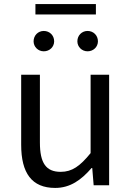

<svg xmlns="http://www.w3.org/2000/svg" viewBox="-20 -910 647 943"><path d="M251 13C325 13 379 -26 430 -85H433L440 0H516V-543H425V-158C373 -94 334 -66 278 -66C206 -66 176 -109 176 -210V-543H84V-199C84 -60 136 13 251 13ZM195 -658C224 -658 246 -680 246 -707C246 -736 224 -758 195 -758C167 -758 145 -736 145 -707C145 -680 167 -658 195 -658ZM154 -839H451V-890H154ZM410 -658C439 -658 461 -680 461 -707C461 -736 439 -758 410 -758C382 -758 360 -736 360 -707C360 -680 382 -658 410 -658Z"/></svg>

Font: Noto Sans HK
Style: Regular
Weight: 400
Designer: Ryoko NISHIZUKA 西塚涼子 (kana, bopomofo & ideographs); Paul D. Hunt (Latin, Greek & Cyrillic); Sandoll Communications 산돌커뮤니
Foundry: Adobe
Version: Version 2.004;hotconv 1.0.118;makeotfexe 2.5.65603